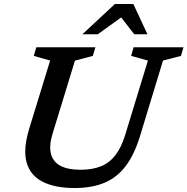

<svg xmlns="http://www.w3.org/2000/svg" viewBox="-20 -936 944 967"><path d="M245 -263.5Q226 -201.5 236.8 -160.8Q247.5 -120 285.2 -100.5Q323 -81 385 -81Q444.5 -81 487.8 -98.2Q531 -115.5 561 -154.2Q591 -193 610.5 -256.5L725 -631L640.5 -654.5L653 -698H904L891.5 -654.5L801 -631L685.5 -251.5Q657 -158 613.2 -100Q569.5 -42 506.2 -15.5Q443 11 356 11Q257.5 11 195 -20.5Q132.5 -52 114 -118Q95.5 -184 127 -287.5L232.5 -631L150 -654.5L163 -698H460.5L447.5 -654.5L357.5 -630.5ZM395 -763.5 559 -916H651.5L722.5 -763.5H656L581.5 -859.5H606L472.5 -763.5Z"/></svg>

Font: Newsreader 9pt Medium
Style: Italic
Weight: 500
Italic angle: -17°
Designer: Hugues Gentile
Foundry: Production Type
Version: Version 1.003